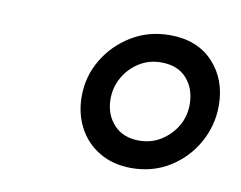

<svg xmlns="http://www.w3.org/2000/svg" viewBox="-45 -792 500 399"><g transform="rotate(10 205.0 -592.0)"><path d="M253 -449Q215 -449 186 -466Q157 -483 141.5 -512.5Q126 -542 126 -578Q126 -620 147 -655.5Q168 -691 204 -713Q240 -735 285 -735Q343 -735 376.5 -699Q410 -663 410 -608Q410 -566 389.5 -529.5Q369 -493 333.5 -471Q298 -449 253 -449ZM259 -508Q285 -508 305.5 -521Q326 -534 338 -554.5Q350 -575 350 -600Q350 -633 331 -654.5Q312 -676 277 -676Q251 -676 230.5 -663Q210 -650 198 -629Q186 -608 186 -583Q186 -551 205.5 -529.5Q225 -508 259 -508Z"/></g></svg>

Font: Instrument Sans Medium
Style: Italic
Weight: 500
Italic angle: -13°
Designer: Rodrigo Fuenzalida
Foundry: fragTYPE
Version: Version 1.000;gftools[0.9.28]